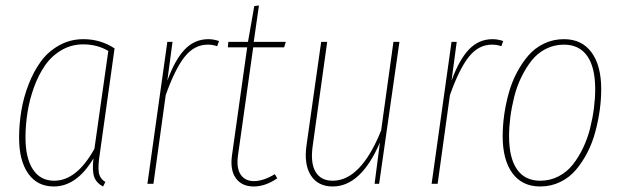

<svg xmlns="http://www.w3.org/2000/svg" viewBox="-20 -672 2270 702"><path d="M285.2 -528.8Q347.2 -528.8 398.9 -495.1L345.2 -111.8Q337.9 -66.4 341.1 -43Q344.2 -19.5 365.2 -6.8L356.9 9.8Q332 -2.9 324.2 -25.9Q316.4 -48.8 321.8 -92.8Q260.3 9.8 176.8 9.8Q116.2 9.8 83 -37.6Q49.8 -85 49.8 -168Q49.8 -217.3 57.9 -266.4Q65.9 -315.4 84.5 -363.3Q103 -411.1 129.6 -447.5Q156.2 -483.9 196.5 -506.3Q236.8 -528.8 285.2 -528.8ZM284.2 -509.8Q240.7 -509.8 204.6 -488.5Q168.5 -467.3 144.5 -432.6Q120.6 -397.9 104.2 -352.8Q87.9 -307.6 80.6 -261.2Q73.2 -214.8 73.2 -168.9Q73.2 -94.2 100.3 -52.7Q127.4 -11.2 178.2 -11.2Q260.3 -11.2 325.2 -127.9L376 -485.8Q335.4 -509.8 284.2 -509.8Z M742.2 -528.8Q760.3 -528.8 780.8 -522L773.9 -502.9Q758.3 -508.8 739.7 -508.8Q690.4 -508.8 655 -464.1Q619.6 -419.4 585.9 -324.2L541 0H519L591.8 -519H610.8L591.8 -377Q619.6 -453.6 655.5 -491.2Q691.4 -528.8 742.2 -528.8Z M905.8 -499 850.6 -106.9Q843.3 -59.1 859.4 -34.4Q875.5 -9.8 908.7 -9.8Q942.4 -9.8 984.9 -35.2L993.7 -20Q950.2 9.8 907.7 9.8Q863.8 9.8 842 -20.8Q820.3 -51.3 828.6 -106.9L883.8 -499H813L814.9 -519H886.7L909.7 -649.9L926.8 -651.9L907.7 -519H1024.9L1019 -499Z M1196.3 9.8Q1142.6 9.8 1116.7 -30.5Q1090.8 -70.8 1100.6 -140.1L1154.3 -519H1176.3L1123.5 -140.1Q1114.3 -77.1 1133.5 -44.2Q1152.8 -11.2 1196.3 -11.2Q1299.3 -11.2 1373.5 -194.8L1418.5 -519H1440.4L1366.2 0H1349.6L1369.1 -150.9Q1299.8 9.8 1196.3 9.8Z M1781.2 -528.8Q1799.3 -528.8 1819.8 -522L1813 -502.9Q1797.4 -508.8 1778.8 -508.8Q1729.5 -508.8 1694.1 -464.1Q1658.7 -419.4 1625 -324.2L1580.1 0H1558.1L1630.9 -519H1649.9L1630.9 -377Q1658.7 -453.6 1694.6 -491.2Q1730.5 -528.8 1781.2 -528.8Z M1955.1 9.8Q1889.2 9.8 1853.5 -38.8Q1817.9 -87.4 1817.9 -173.8Q1817.9 -210.9 1823.2 -250.2Q1828.6 -289.6 1839.6 -329.8Q1850.6 -370.1 1869.1 -405.5Q1887.7 -440.9 1911.6 -468.8Q1935.5 -496.6 1969.2 -512.7Q2002.9 -528.8 2042 -528.8Q2107.4 -528.8 2142.8 -480.5Q2178.2 -432.1 2178.2 -346.2Q2178.2 -309.1 2172.9 -270Q2167.5 -231 2156.7 -190.4Q2146 -149.9 2127.7 -114.5Q2109.4 -79.1 2085.7 -51Q2062 -22.9 2028.3 -6.6Q1994.6 9.8 1955.1 9.8ZM1955.1 -11.2Q1991.2 -11.2 2022 -27.1Q2052.7 -43 2074 -69.8Q2095.2 -96.7 2111.6 -130.6Q2127.9 -164.6 2137.5 -202.6Q2147 -240.7 2151.6 -276.6Q2156.2 -312.5 2156.2 -346.2Q2156.2 -425.8 2127 -467.3Q2097.7 -508.8 2042 -508.8Q2006.3 -508.8 1975.6 -493.2Q1944.8 -477.5 1923.6 -450.4Q1902.3 -423.3 1886 -389.6Q1869.6 -356 1860.1 -317.9Q1850.6 -279.8 1845.9 -243.7Q1841.3 -207.5 1841.3 -173.8Q1841.3 -94.2 1870.4 -52.7Q1899.4 -11.2 1955.1 -11.2Z"/></svg>

Font: Fira Sans Compressed Thin
Style: Italic
Weight: 100
Width: 3
Italic angle: -8°
Designer: Carrois Corporate & Edenspiekermann AG
Foundry: Carrois Corporate GbR & Edenspiekermann AG
Version: Version 4.203;PS 004.203;hotconv 1.0.88;makeotf.lib2.5.64775